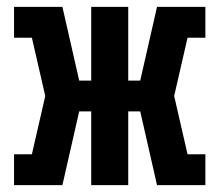

<svg xmlns="http://www.w3.org/2000/svg" viewBox="-20 -540 640 560"><path d="M162 0H21V-90H73L112 -260L73 -430H21V-520H162L211 -305H246V-520H354V-305H389L438 -520H579V-430H527L488 -260L527 -90H579V0H438L389 -215H354V0H246V-215H211Z"/></svg>

Font: Iosevka HT Extrabold Extended
Style: Regular
Weight: 800
Width: 7
Monospace: yes
Designer: Belleve Invis
Foundry: Belleve Invis
Version: Version 32.3.0; ttfautohint (v1.8.4)